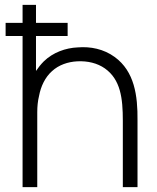

<svg xmlns="http://www.w3.org/2000/svg" viewBox="-20 -770 648 790"><path d="M452.1 -535.4C406.3 -568.8 352.1 -579.2 300 -575C250 -572.9 197.9 -554.2 160.4 -517.7C147.9 -505.2 137.5 -491.7 128.1 -478.1V-621.9H258.3V-676H128.1V-750H72.9V-676H3.1V-621.9H72.9V0H133.3V-308.3C133.3 -331.2 135.4 -354.2 140.6 -375C147.9 -414.6 165.6 -452.1 193.8 -477.1C221.9 -503.1 259.4 -515.6 297.9 -517.7C340.6 -519.8 380.2 -510.4 411.5 -488.5C476 -442.7 485.4 -366.7 485.4 -272.9V0H545.8V-274C546.9 -377.1 533.3 -476 452.1 -535.4Z"/></svg>

Font: Manrope3 Light
Style: Regular
Weight: 300
Designer: Mikhail Sharanda
Foundry: Mikhail Sharanda
Version: Version 3.000;PS 003.000;hotconv 1.0.88;makeotf.lib2.5.64775